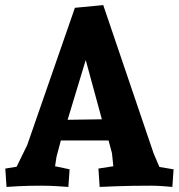

<svg xmlns="http://www.w3.org/2000/svg" viewBox="-20 -736 708 761"><path d="M579.1 0Q504.9 0 447.5 2Q390.1 3.9 375 4.9L370.1 -67.9L429.2 -77.1L423.8 -128.9L410.2 -179.2H221.2L204.1 -115.2L198.2 -77.1L255.9 -64.9L251 4.9Q241.2 3.9 207.5 2Q173.8 0 145 0Q91.8 0 54 2Q16.1 3.9 5.9 4.9L1 -67.9L45.9 -75.2L87.9 -161.1L276.9 -705.1L389.2 -715.8L588.9 -127.9L611.8 -74.2L668 -64.9L663.1 4.9Q654.8 3.9 627.9 2Q601.1 0 579.1 0ZM319.8 -498 248 -261.2 383.8 -263.2Z"/></svg>

Font: Sura
Style: Bold
Weight: 700
Designer: Carolina Giovagnoli
Foundry: Huerta Tipografica
Version: Version 1.002;PS 001.002;hotconv 1.0.70;makeotf.lib2.5.58329